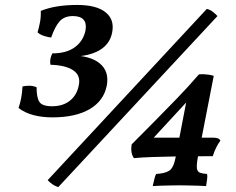

<svg xmlns="http://www.w3.org/2000/svg" viewBox="-20 -750 954 777"><path d="M292 -730Q370 -730 407 -700.5Q444 -671 434 -619Q425 -571 381.5 -546Q338 -521 266 -521L263 -526Q344 -526 383.5 -493.5Q423 -461 412 -403Q400 -342 343 -308.5Q286 -275 192 -275Q151 -275 116 -284Q81 -293 55 -313Q62 -333 66 -355Q70 -377 71 -400Q82 -403 98 -403Q114 -403 128 -397Q128 -355 139.5 -337.5Q151 -320 191 -320Q235 -320 263.5 -343Q292 -366 299 -406Q307 -444 277 -465Q247 -486 184 -488Q180 -512 192 -534Q249 -534 283 -559Q317 -584 326 -627Q331 -656 318 -670.5Q305 -685 275 -685Q241 -685 222 -664.5Q203 -644 187 -598Q172 -600 157 -605Q142 -610 132 -619Q138 -639 142 -661Q146 -683 145 -706Q178 -719 214.5 -724.5Q251 -730 292 -730ZM216 7Q202 3 190.5 -5.5Q179 -14 173 -21L817 -714Q830 -711 841.5 -702Q853 -693 860 -685ZM598 3Q601 -9 604.5 -24.5Q608 -40 612 -46Q647 -48 664.5 -59Q682 -70 690 -110L741 -375L771 -376L580 -169L575 -193H840Q853 -193 860.5 -190.5Q868 -188 872 -181Q863 -169 855 -153Q847 -137 841 -118Q756 -118 696 -117Q636 -116 594.5 -114.5Q553 -113 522 -110Q507 -131 513 -166Q556 -209 602 -255.5Q648 -302 695 -350.5Q742 -399 785 -449Q796 -450 806.5 -449.5Q817 -449 826.5 -447.5Q836 -446 845 -443L780 -110Q775 -81 777 -68Q779 -55 789.5 -51Q800 -47 818 -46Q820 -38 818 -23.5Q816 -9 814 3Q802 2 782 1.5Q762 1 742 0.5Q722 0 706 0Q690 0 669 0.5Q648 1 629 1.5Q610 2 598 3Z"/></svg>

Font: Vollkorn Medium
Style: Italic
Weight: 500
Italic angle: -11°
Designer: Friedrich Althausen
Foundry: Friedrich Althausen
Version: Version 5.000